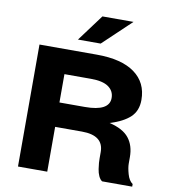

<svg xmlns="http://www.w3.org/2000/svg" viewBox="-98 -1017 983 1102"><g transform="rotate(10 393.5 -466.5)"><path d="M81.5 0V-710.9H416Q560.1 -710.9 636.5 -655.5Q712.9 -600.1 712.9 -499Q712.9 -436 673.6 -398.7Q634.3 -361.3 556.2 -337.4Q636.2 -318.4 670.4 -275.1Q704.6 -231.9 704.6 -165V-126.5Q704.6 -103 714.8 -66.7Q725.1 -30.3 747.1 -15.1V0H571.8Q559.6 -7.8 551.3 -25.9Q543 -43.9 539.8 -65.9Q536.6 -87.9 535.6 -101.6Q534.7 -115.2 534.7 -127.4V-164.1Q534.7 -261.2 408.2 -261.2H252V0ZM252 -403.3H399.9Q542.5 -403.3 542.5 -480.5Q542.5 -521 509.3 -544.7Q476.1 -568.4 407.2 -568.4H252ZM293.9 -777.3 409.2 -932.6H590.3L426.3 -777.3Z"/></g></svg>

Font: Bert Sans Black
Style: Regular
Weight: 900
Designer: Christian Robertson, Adam Twardoch, & Cristiano Sobral
Foundry: Google
Version: Version 12.135;January 10, 2020;FontCreator 12.0.0.2547 64-b